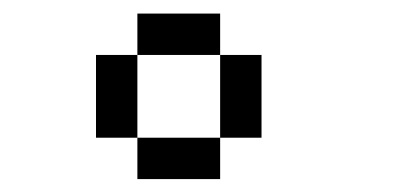

<svg xmlns="http://www.w3.org/2000/svg" viewBox="-20 -708 602 290"><path d="M187.5 -625H125V-500H187.5ZM187.5 -437.5H312.5V-500H187.5ZM187.5 -625H312.5V-687.5H187.5ZM312.5 -500H375V-625H312.5Z"/></svg>

Font: ChillMoonMono
Style: Regular
Weight: 400
Designer: Warren2060
Foundry: ChillType
Version: Version 1.000;Glyphs 3.1.1 (3135)